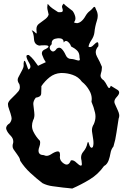

<svg xmlns="http://www.w3.org/2000/svg" viewBox="-20 -1041 706 1081"><path d="M335.4 15.1Q305.7 10.7 275.4 7.3Q245.1 3.4 219.2 -9.8Q184.1 -36.6 150.9 -67.4Q117.7 -98.1 93.8 -135.7Q92.3 -147 87.4 -155.3Q82.5 -164.1 76.7 -171.4Q65.4 -186 56.2 -200.2Q50.8 -208 50.8 -218.8Q50.8 -227.1 54.2 -236.8Q54.7 -240.7 54.7 -244.1Q54.7 -261.7 40.5 -276.4Q22.9 -293.5 16.6 -310.1Q14.6 -314.9 14.6 -319.8Q14.6 -323.7 16.6 -328.1Q19.5 -337.4 34.7 -347.2Q45.4 -361.3 45.4 -375Q45.4 -379.9 43.9 -384.8Q39.6 -403.3 32.7 -421.4Q28.8 -431.2 26.4 -440.9Q24.9 -446.8 24.9 -453.1Q24.9 -457 25.4 -460.4Q29.3 -470.7 37.1 -479Q44.9 -487.8 53.7 -495.6Q69.8 -510.7 83.5 -526.9Q91.8 -537.1 91.8 -550.3Q91.8 -558.1 88.9 -567.4Q79.6 -580.1 79.6 -591.3Q79.6 -598.1 83 -605Q91.8 -623 102.1 -641.1Q107.9 -651.4 111.3 -661.1Q113.3 -667.5 113.3 -674.3Q113.3 -678.2 112.8 -681.6Q113.8 -691.4 114.7 -695.3Q116.2 -698.7 117.7 -698.7Q123 -697.8 129.9 -675.3Q137.2 -652.3 141.1 -649.4Q151.4 -656.2 151.4 -666.5Q151.4 -674.8 144.5 -686Q129.9 -710 128.9 -723.1Q128.9 -723.6 128.9 -724.1Q128.9 -727.5 131.3 -730Q133.8 -731.4 139.2 -731.4Q140.6 -731.4 142.1 -731.4Q157.7 -718.8 170.4 -703.1Q182.6 -687 194.3 -670.4Q205.1 -675.8 215.8 -680.7Q227.1 -686 237.8 -690.9Q226.1 -707.5 217.8 -731Q215.8 -736.8 215.8 -741.7Q215.8 -756.8 236.3 -764.6Q246.6 -770 250.5 -773.9Q252.9 -776.9 252.9 -779.3Q252.9 -779.8 252.9 -780.3Q250.5 -786.1 231.4 -786.1Q211.9 -786.1 201.2 -784.2Q172.9 -790 171.4 -821.3Q169.9 -853 158.2 -871.1Q170.9 -866.2 180.2 -856Q183.1 -852.5 184.6 -852.5Q186.5 -852.5 186.5 -858.4Q186.5 -862.8 185.5 -870.1Q185.1 -873.5 185.1 -876.5Q185.1 -896 198.2 -906.2Q212.9 -918 228.5 -928.7Q237.3 -934.6 244.1 -941.9Q251 -948.7 253.9 -959Q249 -980 247.1 -988.8Q246.1 -992.2 246.1 -997.6Q246.1 -1005.9 248.5 -1019.5Q263.2 -1001.5 275.4 -993.7Q287.6 -986.3 307.1 -972.7Q313 -972.2 316.9 -972.2Q323.2 -972.2 326.7 -973.1Q332 -975.1 333 -978.5Q333.5 -980.5 333.5 -982.9Q333.5 -988.8 330.1 -997.1Q329.1 -1000 329.1 -1002.9Q329.1 -1011.7 338.9 -1020.5Q344.2 -1013.2 359.4 -1002Q374.5 -991.2 388.7 -979.5Q399.4 -965.3 403.8 -946.8Q404.8 -941.9 404.8 -937.5Q404.8 -925.3 396 -915Q405.8 -910.6 413.6 -910.6Q416 -910.6 418 -911.1Q427.2 -913.1 435.5 -919.4Q450.2 -930.7 460.9 -950.2Q472.2 -969.7 485.4 -979Q496.1 -987.3 505.4 -998.5Q508.3 -1002.4 511.2 -1002.4Q516.6 -1002.4 521 -986.8Q530.3 -970.2 530.3 -951.7Q530.3 -938.5 525.4 -924.3Q514.6 -890.6 511.7 -858.9Q509.3 -836.9 494.6 -814.9Q480 -793.5 478.5 -777.8Q482.4 -775.9 486.3 -775.9Q496.1 -775.9 506.3 -787.1Q521 -802.7 528.8 -803.2Q531.7 -803.2 533.2 -798.3Q534.2 -795.4 534.2 -789.6Q534.2 -785.6 533.7 -780.8Q519 -764.2 519 -747.1Q519 -735.4 525.9 -722.7Q543 -692.4 553.7 -665Q553.7 -662.6 553.7 -660.2Q553.7 -642.1 547.4 -624.5Q545.9 -619.6 545.9 -615.2Q545.9 -600.1 564.9 -587.9Q575.2 -575.2 585.4 -554.7Q590.3 -545.4 594.7 -545.4Q599.6 -545.4 604 -558.1Q622.1 -547.9 642.1 -534.7Q650.9 -528.8 650.9 -520Q650.9 -509.8 638.2 -496.1Q624 -481.4 624 -468.3Q624 -462.9 626.5 -457Q634.8 -438 644 -418Q648.9 -407.7 650.9 -396.5Q651.4 -393.1 651.4 -389.6Q651.4 -381.3 647.9 -373Q641.1 -333.5 635.7 -293.9Q630.4 -254.4 618.7 -216.3Q605.5 -200.2 602.1 -178.7Q598.6 -157.7 591.8 -138.7Q588.4 -128.9 582 -120.1Q576.2 -111.8 565.4 -106Q533.2 -60.1 485.4 -30.8Q437 -1.5 386.7 20.5Q374 18.6 360.8 17.6Q348.1 16.6 335.4 15.1ZM439 -137.2Q436.5 -146 436.5 -154.3Q436.5 -172.4 448.7 -186.5Q466.8 -207.5 471.7 -233.4Q473.6 -241.7 476.1 -241.7Q478 -241.7 480 -233.9Q483.9 -217.3 491.2 -210.9Q493.7 -209 496.6 -209Q499.5 -209.5 502.9 -213.9Q506.3 -223.6 506.3 -233.9Q506.3 -233.9 506.3 -236.3Q506.3 -247.6 504.4 -258.8Q501 -279.8 498 -300.8Q497.6 -304.7 497.6 -308.6Q497.6 -325.7 508.3 -342.3Q517.6 -363.8 517.6 -384.8Q517.6 -395.5 515.1 -406.7Q507.8 -438.5 495.1 -467.8Q496.6 -475.6 496.6 -483.4Q496.6 -507.8 483.4 -530.8Q466.3 -561.5 441.4 -580.6Q421.9 -608.4 388.7 -619.6Q359.4 -629.9 329.6 -629.9Q329.6 -629.9 322.3 -629.9Q287.1 -627.9 259.3 -606Q231.4 -583.5 212.9 -555.7Q212.9 -555.7 212.9 -544.4Q212.9 -527.8 211.9 -513.7Q210.4 -494.6 181.6 -491.2Q167.5 -473.6 167.5 -456.5Q167.5 -453.6 168 -450.2Q170.4 -429.7 172.9 -408.2Q173.8 -401.4 173.8 -394.5Q173.8 -390.1 173.3 -385.7Q172.4 -374 166 -362.8Q160.2 -347.2 160.2 -332.5Q160.2 -315.4 168 -299.8Q182.1 -271 205.1 -247.6Q206.1 -243.2 206.1 -237.8Q206.1 -227.1 201.7 -214.8Q196.8 -202.1 196.8 -192.4Q196.8 -188 197.8 -184.1Q199.7 -177.2 206.1 -172.4Q212.9 -168 227.1 -167.5Q234.4 -163.6 242.2 -163.6Q253.9 -163.6 267.6 -172.4Q291 -188 305.2 -188.5Q305.7 -188.5 306.2 -188.5Q311.5 -188.5 314.9 -184.1Q317.9 -179.2 317.9 -168.5Q317.9 -168.5 317.9 -165Q316.9 -160.6 316.9 -156.7Q316.9 -134.8 339.4 -120.1Q348.1 -114.3 355.5 -114.3Q370.1 -114.3 378.9 -137.7Q381.8 -138.7 384.8 -138.7Q397 -138.7 411.1 -124.5Q427.7 -108.4 435.5 -108.4Q436 -108.4 436.5 -108.4Q439.9 -108.9 440.9 -115.2Q440.9 -115.2 440.9 -117.7Q440.9 -124 439 -137.2ZM427.7 -716.8Q427.7 -717.8 427.7 -718.8Q427.7 -743.2 414.1 -756.3Q399.9 -770 379.9 -779.8Q377 -793 363.3 -805.2Q357.4 -810.5 351.6 -810.5Q344.7 -810.5 338.4 -801.8Q338.4 -801.8 338.4 -803.2Q338.4 -825.7 311 -825.7Q307.6 -825.7 303.2 -825.2Q271 -822.3 271 -797.9Q271 -795.4 271.5 -792.5Q259.8 -781.7 259.8 -772Q259.8 -764.6 266.6 -757.3Q272.5 -751 278.3 -751Q288.6 -751 299.8 -767.6Q307.1 -772.5 313 -772.5Q314.5 -772.5 315.9 -772Q322.8 -771 327.6 -765.6Q339.8 -753.4 350.1 -730.5Q359.4 -709 381.3 -709Q382.8 -709 384.3 -709Q393.6 -708.5 414.1 -701.7Q418.9 -700.2 422.4 -700.2Q429.7 -700.2 429.7 -707.5Q429.7 -711.4 427.7 -716.8Z"/></svg>

Font: Brazier Flame
Style: Regular
Weight: 400
Designer: Walter E Stewart
Version: 0.1